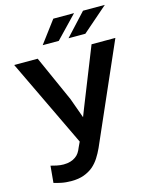

<svg xmlns="http://www.w3.org/2000/svg" viewBox="-133 -995 867 1091"><g transform="rotate(-15 300.5 -449.0)"><path d="M47.4 -5.9Q63 -1 89.4 4.6Q115.7 10.3 150.4 10.3Q192.4 10.3 223.6 -1.2Q254.9 -12.7 278.3 -32.2Q300.8 -51.8 317.1 -77.4Q333.5 -103 346.2 -130.9L600.6 -710.9H460.4L325.2 -371.1L306.6 -323.2L264.2 -440.9L143.6 -710.9H5.4L252.4 -194.3L237.3 -162.1Q231.4 -146.5 222.9 -133.8Q214.4 -121.1 201.7 -112.3Q189 -103 171.4 -97.7Q153.8 -92.3 130.9 -92.3Q112.3 -92.3 90.8 -96.7Q69.3 -101.1 56.6 -105ZM462.9 -907.7 342.8 -777.8H441.9L591.3 -907.7ZM288.1 -907.7 190.9 -777.8H285.6L410.2 -907.7Z"/></g></svg>

Font: Roboto Mono SemiBold
Style: Regular
Weight: 600
Monospace: yes
Designer: Google
Version: Version 3.000